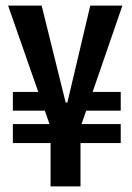

<svg xmlns="http://www.w3.org/2000/svg" viewBox="-20 -673 471 687"><path d="M26 -161V-229H412V-161ZM26 -277V-344H187V-277ZM269 -277V-344H412V-277ZM161 -6V-218L9 -653H129L215 -306H221L303 -653H418L268 -218V-6Z"/></svg>

Font: Bricolage Grotesque 48pt Condensed Medium
Style: Regular
Weight: 500
Width: 3
Designer: Mathieu Triay
Foundry: Atelier Triay
Version: Version 1.001;gftools[0.9.33.dev8+g029e19f]